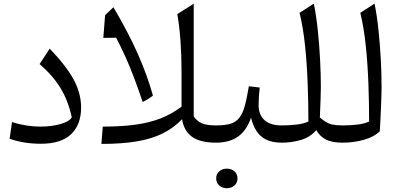

<svg xmlns="http://www.w3.org/2000/svg" viewBox="-20 -772 2157 1039"><path d="M418.9 -189.9Q418.9 -97.7 365 -45.9Q311 5.9 201.7 5.9Q106 5.9 32.2 -21.5L44.9 -111.3Q122.6 -86.9 197.8 -86.9Q258.8 -86.9 307.4 -100.8Q356 -114.7 368.2 -137.2Q349.6 -226.1 308.1 -294.4Q266.6 -362.8 194.3 -425.3L249 -508.8Q340.3 -413.6 379.6 -339.6Q418.9 -265.6 418.9 -189.9Z M1028.3 -752V-142.6Q1045.4 -115.7 1073 -104.5Q1100.6 -93.3 1148.4 -93.3H1148.9V0H1148.4Q1063 0 1019 -32Q975.1 -64 965.3 -127Q918.9 -78.6 859.1 -49.3Q799.3 -20 718.8 -6.6Q638.2 6.8 528.8 6.8L536.1 -86.9Q637.2 -86.9 713.4 -97.4Q789.6 -107.9 849.9 -131.6Q910.2 -155.3 962.4 -194.8V-378.4Q962.4 -469.7 956.8 -549.1Q951.2 -628.4 939.5 -695.8ZM593.8 -732.9Q675.3 -594.7 726.6 -478.5Q777.8 -362.3 807.6 -254.9Q785.2 -236.3 752 -220.2Q728 -291.5 706.1 -349.6Q684.1 -407.7 660.6 -460.4Q637.2 -513.2 608.4 -567.9L539.1 -566.9L548.8 -689.9Z M1149.9 193.4Q1149.9 169.4 1166.7 155Q1183.6 140.6 1207.5 140.6Q1231.9 140.6 1248.5 155Q1265.1 169.4 1265.1 193.4Q1265.1 217.3 1248.5 231.9Q1231.9 246.6 1207.5 246.6Q1183.6 246.6 1166.7 231.9Q1149.9 217.3 1149.9 193.4ZM1148.9 0Q1132.8 0 1132.8 -32.7V-60.5Q1132.8 -93.3 1148.9 -93.3Q1195.8 -93.3 1225.6 -101.8Q1255.4 -110.4 1273.9 -133.1Q1292.5 -155.8 1304.2 -197.5Q1315.9 -239.3 1326.7 -305.2L1385.3 -298.3Q1379.4 -242.7 1379.4 -203.1Q1379.4 -152.3 1410.4 -122.8Q1441.4 -93.3 1504.9 -93.3H1505.4V0H1504.9Q1434.1 0 1394.5 -33.2Q1355 -66.4 1338.4 -135.3Q1315.4 -67.4 1269.3 -33.7Q1223.1 0 1148.9 0Z M1678.2 -752.4Q1691.4 -688.5 1699.7 -608.9Q1708 -529.3 1712.2 -448.7Q1716.3 -368.2 1716.3 -300.3Q1716.3 -282.2 1714.8 -234.6Q1713.4 -187 1710.9 -136.2Q1747.1 -105 1773.7 -99.1Q1800.3 -93.3 1833.5 -93.3H1834V0H1833.5Q1777.3 0 1744.4 -16.6Q1711.4 -33.2 1691.4 -67.9Q1658.7 -29.3 1608.4 -14.6Q1558.1 0 1505.4 0Q1489.3 0 1489.3 -32.7V-60.5Q1489.3 -93.3 1505.4 -93.3Q1544.9 -93.3 1583.7 -97.7Q1622.6 -102.1 1648.9 -114.3Q1648.9 -213.4 1645 -318.8Q1641.1 -424.3 1630.9 -523.7Q1620.6 -623 1601.1 -702.6Z M2006.8 -752.4Q2020 -688 2028.3 -608.4Q2036.6 -528.8 2040.8 -448.5Q2044.9 -368.2 2044.9 -300.3Q2044.9 -288.1 2044.2 -260.3Q2043.5 -232.4 2042 -197Q2040.5 -161.6 2038.8 -125.7Q2037.1 -89.8 2035.2 -62Q2004.9 -30.8 1949.2 -15.4Q1893.6 0 1834 0Q1817.9 0 1817.9 -32.7V-60.5Q1817.9 -93.3 1834 -93.3Q1873.5 -93.3 1912.4 -97.7Q1951.2 -102.1 1977.5 -114.3Q1977.5 -213.4 1973.6 -319.1Q1969.7 -424.8 1959.5 -523.9Q1949.2 -623 1929.7 -702.6Z"/></svg>

Font: Pinar DS4-Regular
Style: Regular
Weight: 400
Designer: Amin Abedi
Version: Version 2.000